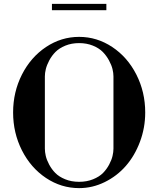

<svg xmlns="http://www.w3.org/2000/svg" viewBox="-20 -948 808 980"><path d="M383.8 12.2Q292.5 12.2 214.8 -39.6Q137.2 -91.3 92 -180.4Q46.9 -269.5 46.9 -374Q46.9 -478.5 92 -567.4Q137.2 -656.2 214.8 -708Q292.5 -759.8 383.8 -759.8Q475.1 -759.8 553 -708Q630.9 -656.2 676 -567.4Q721.2 -478.5 721.2 -374Q721.2 -295.4 694.3 -224.1Q667.5 -152.8 622.3 -101.1Q577.1 -49.3 514.6 -18.6Q452.1 12.2 383.8 12.2ZM209 -189Q209 -172.4 213.6 -152.1Q218.3 -131.8 231 -107.9Q243.7 -84 262.5 -64.9Q281.2 -45.9 312.7 -33Q344.2 -20 383.8 -20Q423.3 -20 455.1 -33Q486.8 -45.9 505.6 -64.9Q524.4 -84 537.1 -107.9Q549.8 -131.8 554.4 -152.1Q559.1 -172.4 559.1 -189V-558.1Q559.1 -575.2 554.2 -595.5Q549.3 -615.7 536.4 -639.6Q523.4 -663.6 504.6 -682.9Q485.8 -702.1 454.1 -715.1Q422.4 -728 383.8 -728Q345.2 -728 313.7 -715.1Q282.2 -702.1 263.2 -682.9Q244.1 -663.6 231.4 -639.6Q218.8 -615.7 213.9 -595.5Q209 -575.2 209 -558.1ZM245.1 -896V-928.2H522.9V-896Z"/></svg>

Font: Fin Serif Display
Style: Italic
Weight: 400
Designer: J. Blake Harris
Version: Version 1.006;FEAKit 1.0